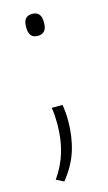

<svg xmlns="http://www.w3.org/2000/svg" viewBox="-97 -488 373 662"><g transform="rotate(-15 89.0 -156.5)"><path d="M71 -119.5H110Q111 -112 112.8 -96.8Q114.5 -81.5 114.5 -63.5Q114.5 -6 99.5 42.5Q84.5 91 47.5 137L20.5 123.5Q49.5 82 62.5 37.2Q75.5 -7.5 75.5 -62Q75.5 -77 74.5 -91.5Q73.5 -106 71 -119.5ZM89.5 -371.5Q73.5 -371.5 65.8 -381Q58 -390.5 58 -408.5V-413.5Q58 -431.5 65.8 -440.8Q73.5 -450 89.5 -450Q105.5 -450 113.5 -440.8Q121.5 -431.5 121.5 -413.5V-408.5Q121.5 -390.5 113.5 -381Q105.5 -371.5 89.5 -371.5Z"/></g></svg>

Font: Anek Kannada ExtraLight
Style: Regular
Weight: 250
Version: Version 1.003